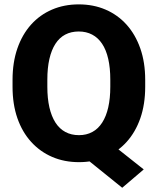

<svg xmlns="http://www.w3.org/2000/svg" viewBox="-20 -741 730 889"><path d="M450.2 -111.3 645.5 43.5 545.9 128.4 354 -26.4ZM652.3 -371.1V-339.4Q652.3 -258.3 629.9 -193.8Q607.4 -129.4 566.4 -84Q525.4 -38.6 469.5 -14.4Q413.6 9.8 345.7 9.8Q277.8 9.8 221.7 -14.4Q165.5 -38.6 124.3 -84Q83 -129.4 60.5 -193.8Q38.1 -258.3 38.1 -339.4V-371.1Q38.1 -452.1 60.5 -516.8Q83 -581.5 123.8 -627Q164.6 -672.4 220.7 -696.5Q276.9 -720.7 344.7 -720.7Q412.6 -720.7 468.8 -696.5Q524.9 -672.4 565.9 -627Q606.9 -581.5 629.6 -516.8Q652.3 -452.1 652.3 -371.1ZM490.7 -339.4V-372.1Q490.7 -426.3 481.2 -468Q471.7 -509.8 452.9 -538.1Q434.1 -566.4 406.7 -580.8Q379.4 -595.2 344.7 -595.2Q309.1 -595.2 282 -580.8Q254.9 -566.4 236.6 -538.1Q218.3 -509.8 208.7 -468Q199.2 -426.3 199.2 -372.1V-339.4Q199.2 -285.6 208.7 -243.9Q218.3 -202.1 236.8 -173.3Q255.4 -144.5 282.7 -129.9Q310.1 -115.2 345.7 -115.2Q380.4 -115.2 407.5 -129.9Q434.6 -144.5 453.1 -173.3Q471.7 -202.1 481.2 -243.9Q490.7 -285.6 490.7 -339.4Z"/></svg>

Font: Roboto ExtraBold
Style: Regular
Weight: 800
Designer: Christian Robertson
Foundry: Google
Version: Version 3.009; 2024